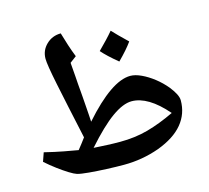

<svg xmlns="http://www.w3.org/2000/svg" viewBox="-99 -930 990 911"><g transform="rotate(-15 396.0 -475.0)"><path d="M402 -135Q364 -135 317.5 -137Q271 -139 231.5 -142.5Q192 -146 175 -151Q162 -155 138.5 -169.5Q115 -184 87.5 -204.5Q60 -225 34 -248L49 -291Q102 -278 142.5 -270.5Q183 -263 212 -258Q223 -271 232.5 -284Q242 -297 252 -310Q213 -489 192.5 -589Q172 -689 172 -717Q172 -758 201.5 -786.5Q231 -815 273 -815Q282 -784 292 -753Q302 -722 314 -692L282 -668Q286 -623 287.5 -598.5Q289 -574 290 -562.5Q291 -551 291.5 -544Q292 -537 293 -527Q294 -517 295.5 -496Q297 -475 300 -434Q301 -421 302 -406Q303 -391 304 -373Q447 -535 539 -535Q563 -535 593 -521Q623 -507 652.5 -484Q682 -461 706 -432Q741 -388 741 -361Q741 -295 700 -245.5Q659 -196 576 -165Q492 -135 402 -135ZM412 -245Q486 -245 549.5 -262.5Q613 -280 684 -314Q639 -366 596.5 -391.5Q554 -417 514 -417Q472 -417 416 -377Q360 -337 283 -250Q316 -248 348.5 -246.5Q381 -245 412 -245ZM507 -614Q456 -656 430 -686Q453 -709 471.5 -728.5Q490 -748 505 -766Q516 -754 534 -736Q552 -718 577 -694Q565 -677 547.5 -657Q530 -637 507 -614Z"/></g></svg>

Font: Noto Naskh Arabic UI
Style: Regular
Weight: 400
Designer: Monotype Design Team, David Williams, Mohamad Dakak and Nizar Qandah
Foundry: Monotype Imaging Inc.
Version: Version 2.014